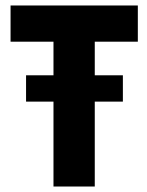

<svg xmlns="http://www.w3.org/2000/svg" viewBox="-20 -680 537 700"><path d="M325.5 0H175V-309.5H75V-405.5H175V-528H18.5V-660H482.5V-528H325.5V-405.5H428V-309.5H325.5Z"/></svg>

Font: Lucymar Sans
Style: Bold
Weight: 700
Foundry: The League of Moveable Type (original font) / Main changes by Cristiano Sobral with portions from Mirco Monsees
Version: Version 2.001;August 30, 2020;FontCreator 13.0.0.2681 64-bit